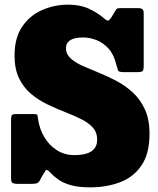

<svg xmlns="http://www.w3.org/2000/svg" viewBox="-20 -785 678 825"><path d="M479.5 -508.5Q469 -551.5 445.8 -576.8Q422.5 -602 394 -613Q365.5 -624 337.5 -624Q263.5 -624 263.5 -578Q263.5 -552.5 283 -534.5Q302.5 -516.5 334.5 -502.2Q366.5 -488 404.8 -472.5Q443 -457 481.2 -436.8Q519.5 -416.5 551.5 -386.8Q583.5 -357 603 -314Q622.5 -271 622.5 -210Q622.5 -125 588.2 -74.5Q554 -24 496 -2Q438 20 367.5 20Q317.5 20 284.8 10.8Q252 1.5 231.2 -13.2Q210.5 -28 196 -43.5Q181.5 -60 176.2 -52.5Q171 -45 159.5 -25.5L150.5 -8.5Q145.5 0 138.2 2.5Q131 5 117 5H54.5Q40 5 33.8 0.8Q27.5 -3.5 27.5 -17.5V-268.5Q27.5 -284.5 30.8 -289.8Q34 -295 49.5 -295H122.5Q140 -295 140.8 -290.5Q141.5 -286 144 -270.5Q150 -230.5 170.5 -195.8Q191 -161 224 -139.8Q257 -118.5 300 -118.5Q397.5 -118.5 397.5 -185Q397.5 -216.5 378.2 -237.5Q359 -258.5 327.2 -274Q295.5 -289.5 257.8 -304.2Q220 -319 182.2 -337.2Q144.5 -355.5 112.8 -382.2Q81 -409 61.8 -448.8Q42.5 -488.5 42.5 -546.5Q42.5 -623 75.8 -671.2Q109 -719.5 161.8 -742.2Q214.5 -765 272.5 -765Q324 -765 361 -748Q398 -731 425.5 -707.5Q439 -695.5 444.8 -696.5Q450.5 -697.5 461.5 -715L474 -736.5Q478.5 -743.5 481.2 -746.8Q484 -750 496.5 -750H573.5Q586.5 -750 592 -745.5Q597.5 -741 597.5 -727V-502.5Q597.5 -484.5 592.8 -479.8Q588 -475 569 -475H514.5Q490 -475 487.2 -482Q484.5 -489 479.5 -508.5Z"/></svg>

Font: Besley* Narrow Fatface
Style: Regular
Weight: 900
Width: 4
Designer: Owen Earl
Foundry: indestructible type*
Version: Version 3.000; ttfautohint (v1.8.3)